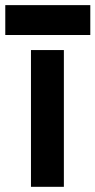

<svg xmlns="http://www.w3.org/2000/svg" viewBox="-58 -721 368 741"><path d="M188.5 0H61.5V-527.8H188.5ZM-37.6 -585.9V-701.2H290.5V-585.9Z"/></svg>

Font: Audiowide
Style: Regular
Weight: 400
Designer: Astigmatic (AOETI)
Foundry: Astigmatic (AOETI)
Version: Version 1.002